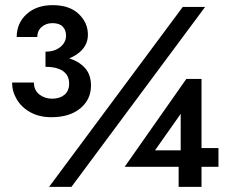

<svg xmlns="http://www.w3.org/2000/svg" viewBox="-20 -727 901 747"><path d="M691 -700 171 0H258L778 -700ZM157 -484Q205 -484 242 -497Q279 -510 300.5 -534.5Q322 -559 322 -592Q322 -639 286 -673Q250 -707 185 -707Q122 -707 83.5 -672Q45 -637 45 -583H125Q125 -607 142 -622Q159 -637 184 -637Q211 -637 224 -623.5Q237 -610 237 -588Q237 -571 227 -557Q217 -543 199.5 -534.5Q182 -526 157 -526ZM180 -271Q251 -271 292.5 -305.5Q334 -340 334 -394Q334 -436 311 -462Q288 -488 248 -500.5Q208 -513 157 -513V-467Q187 -467 207.5 -459.5Q228 -452 238.5 -437.5Q249 -423 249 -402Q249 -373 230.5 -358Q212 -343 183 -343Q154 -343 133 -359.5Q112 -376 112 -406H27Q27 -371 45.5 -340Q64 -309 98.5 -290Q133 -271 180 -271ZM465 -78H830V-151H729L719 -142H535ZM552 -98 683 -284V-106L675 -100V0H764V-420H705L465 -78Z"/></svg>

Font: Jost SemiBold
Style: Regular
Weight: 600
Version: Version 3.710